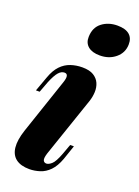

<svg xmlns="http://www.w3.org/2000/svg" viewBox="-150 -842 666 921"><g transform="rotate(20 183.0 -382.0)"><path d="M173 -680Q174 -728 206.5 -753Q239 -778 285 -778Q326 -778 346.5 -760.5Q367 -743 366 -710Q365 -668 332.5 -641Q300 -614 253 -614Q214 -614 193 -631.5Q172 -649 173 -680ZM133 -433Q149 -479 123 -479Q107 -479 93 -463Q79 -447 63 -408L42 -352H23L51 -429Q65 -468 86.5 -490.5Q108 -513 136 -522.5Q164 -532 195 -532Q232 -532 253 -519Q274 -506 283 -485.5Q292 -465 291 -440.5Q290 -416 282 -392L177 -85Q169 -59 173.5 -49Q178 -39 190 -39Q201 -39 216 -52Q231 -65 248 -110L267 -162H286L261 -89Q246 -48 224 -25.5Q202 -3 175 5.5Q148 14 122 14Q78 14 53 -5Q28 -24 24 -61Q20 -98 38 -152Z"/></g></svg>

Font: Playfair Display ExtraBold
Style: Italic
Weight: 800
Italic angle: -14°
Designer: Claus Eggers Sørensen
Foundry: Claus Eggers Sørensen
Version: Version 1.203